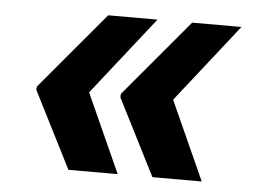

<svg xmlns="http://www.w3.org/2000/svg" viewBox="-39 -562 705 532"><g transform="rotate(5 313.0 -296.0)"><path d="M378.6 -514.2H241.5L62.5 -301.1L61.1 -294H61.8L61.1 -291.2L169 -78.1H306.1L207.4 -296.9ZM612.2 -514.2H475.1L296.2 -301.1L294.7 -294H295.5L294.7 -291.2L402.7 -78.1H539.8L441.1 -296.9Z"/></g></svg>

Font: TID UI
Style: Bold Italic
Weight: 700
Italic angle: -9.39999°
Designer: The TID Project Authors
Foundry: Bakken & Bæck
Version: Version 1.001;hotconv 1.0.109;makeotfexe 2.5.65596